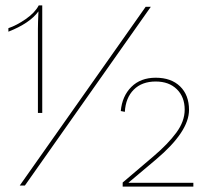

<svg xmlns="http://www.w3.org/2000/svg" viewBox="-20 -685 765 709"><path d="M136 -665V-268H120V-578Q120 -599 122 -643Q90 -599 11 -568V-581Q41 -591 75 -614.5Q109 -638 123 -665ZM518 -660H537L72 0H53ZM433 -11 547 -108Q600 -153 631 -195Q662 -237 662 -280Q662 -327 633 -355.5Q604 -384 555 -384Q504 -384 474 -354Q444 -324 441 -272L426 -275Q431 -330 465 -364Q499 -398 555 -398Q612 -398 645 -366Q678 -334 678 -279Q678 -199 556 -96L455 -11V-10H481H694V4H433Z"/></svg>

Font: Work Sans Thin
Style: Regular
Weight: 260
Designer: Wei Huang
Foundry: Wei Huang
Version: Version 1.500